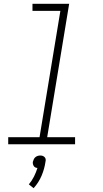

<svg xmlns="http://www.w3.org/2000/svg" viewBox="-20 -755 540 1005"><path d="M373 0H23V-37H187L296 -698H150V-735H342L227 -37H373ZM156 230 131 210Q147 191 158 169Q169 147 176 124Q170 124 165 121.5Q160 119 157 114.5Q154 110 152.5 104Q151 98 152 92Q154 85 157 78.5Q160 72 165.5 67.5Q171 63 177.5 61Q184 59 191 59Q198 59 203.5 61Q209 63 213.5 67.5Q218 72 219 78.5Q220 85 218 92Q213 128 198 164Q183 200 156 230Z"/></svg>

Font: Iosevka Term Curly XLt Obl
Style: Regular
Weight: 200
Italic angle: -9°
Designer: Belleve Invis
Foundry: Belleve Invis
Version: Version 32.3.0